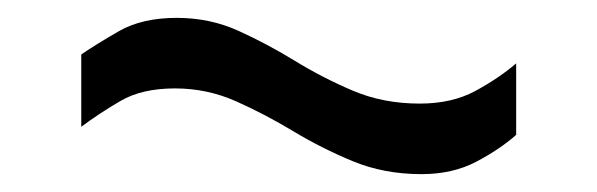

<svg xmlns="http://www.w3.org/2000/svg" viewBox="-20 -405 669 215"><path d="M558 -254Q540 -238 513.5 -224Q487 -210 452 -210Q410 -210 375 -224.5Q340 -239 308.5 -258Q277 -277 244.5 -291.5Q212 -306 176 -306Q139 -306 115 -292Q91 -278 71 -263V-344Q87 -355 113 -370Q139 -385 178 -385Q215 -385 247 -370.5Q279 -356 310 -337Q341 -318 375 -303.5Q409 -289 450 -289Q486 -289 512 -303Q538 -317 558 -334Z"/></svg>

Font: Georama ExtraExtended
Style: Regular
Weight: 400
Width: 8
Designer: Jean-Baptiste Levee
Foundry: Production Type
Version: Version 1.000